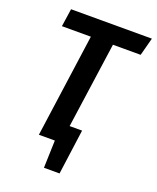

<svg xmlns="http://www.w3.org/2000/svg" viewBox="-155 -782 839 1029"><g transform="rotate(20 265.0 -267.0)"><path d="M345 -589 276 -100H347L312 157H223L228 0H137L219 -589H54L69 -691H530L503 -589Z"/></g></svg>

Font: Fira Sans Condensed Medium
Style: Italic
Weight: 500
Width: 3
Italic angle: -8°
Designer: bBox Type GmbH & Carrois Corporate GbR & Edenspiekermann AG
Foundry: bBox Type GmbH & Carrois Corporate GbR & Edenspiekermann AG
Version: Version 4.301